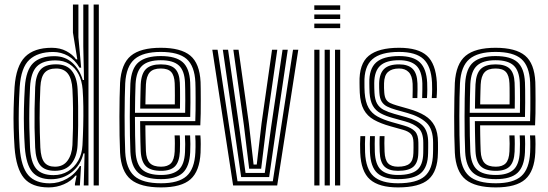

<svg xmlns="http://www.w3.org/2000/svg" viewBox="-20 -820 2423 849"><path d="M417 0H394.1V-800H417ZM371.2 0H350.3L354 -141.7L348.9 -141.8Q337.2 -90.5 297.9 -59Q258.7 -27.5 205.7 -27.5Q150.3 -27.5 123 -59.6Q95.6 -91.8 89.8 -167.8Q87 -210.3 86 -253.3Q84.9 -296.4 85.9 -341.5Q86.9 -386.7 89.9 -435.6Q95 -509.6 126.2 -540.6Q157.4 -571.6 220.8 -571.6Q267.2 -571.6 299.4 -542.9Q331.5 -514.2 346.1 -466.3H351.5L348.3 -614.7V-800H371.2ZM216.8 -45.6Q252.8 -45.6 280.8 -62.7Q308.8 -79.7 325.8 -109.6Q342.7 -139.4 344.7 -178.1Q347 -220.6 348 -264.4Q349.1 -308.3 348.5 -349.4Q347.9 -390.6 345.4 -424.5Q342.4 -462.8 327.4 -491.7Q312.5 -520.6 286.8 -536.8Q261.1 -553 225.5 -553Q169.9 -553 143.1 -526.3Q116.2 -499.5 112.8 -434.7Q110.3 -382.2 109.7 -338.7Q109 -295.1 109.9 -254Q110.8 -212.9 112.8 -167.6Q116.1 -102.2 140.2 -73.9Q164.3 -45.6 216.8 -45.6ZM222.7 -64.7Q178.5 -64.7 158.3 -88.7Q138.1 -112.7 135.5 -167.9Q133.5 -213.6 132.8 -255.2Q132.2 -296.8 132.9 -340.3Q133.6 -383.8 135.6 -434.6Q137.8 -486.3 158.3 -511Q178.9 -535.6 228.3 -535.6Q274.7 -535.6 297.6 -506.8Q320.5 -478 323.2 -425Q324.9 -391.4 325.5 -350.3Q326.1 -309.2 325.6 -265Q325 -220.9 323 -178.1Q320.5 -127.1 295.6 -95.9Q270.6 -64.7 222.7 -64.7ZM222.9 -82.9Q259.1 -82.9 278.4 -109.3Q297.8 -135.6 300.3 -178.3Q302 -211.6 302.7 -254.1Q303.4 -296.6 302.9 -341Q302.4 -385.5 300.3 -424.8Q297.8 -471.8 280 -494.5Q262.3 -517.1 228.4 -517.1Q193.9 -517.1 177.4 -498.4Q160.8 -479.7 158.5 -435.3Q155 -359.8 155.2 -297.7Q155.4 -235.7 158.4 -167.6Q160.7 -121.3 176.1 -102.1Q191.5 -82.9 222.9 -82.9ZM195.1 8.7Q120.4 8.7 85.9 -32.9Q51.4 -74.5 44.4 -167.4Q41.4 -212.5 40.3 -254.8Q39.2 -297.2 40.3 -341.2Q41.4 -385.2 44.4 -435.1Q51 -528.6 90.8 -568.6Q130.7 -608.7 208.6 -608.7Q245.8 -608.7 273.6 -593.8Q301.3 -579 316.3 -557.5H321.8L302.5 -676V-800H326.7V-655.5L338.9 -520.6L331.6 -520.7Q311.5 -556 280.7 -573.1Q249.8 -590.2 215.3 -590.2Q146.9 -590.2 109.9 -555.8Q73 -521.5 67.1 -435.3Q64.1 -385.1 63.2 -340.1Q62.3 -295.1 63.3 -252.7Q64.4 -210.3 67.1 -167.1Q73.6 -81.6 105 -45.5Q136.4 -9.4 200.1 -9.4Q240.2 -9.4 276.4 -30Q312.7 -50.5 333 -85.6H338.3L333.2 0H311.3L311.4 -7.6L318.7 -43.6H314Q294.8 -19.2 262.8 -5.3Q230.9 8.7 195.1 8.7Z M692.2 8.7Q601.1 8.7 558.3 -26.5Q515.5 -61.7 510.9 -144.9Q509.3 -178.7 508.7 -220.3Q508 -262 508.1 -305.1Q508.1 -348.3 508.9 -387Q509.7 -425.8 510.9 -453.5Q516 -537.8 558.5 -573.2Q601.1 -608.7 690.8 -608.7Q780 -608.7 821.5 -574.1Q863 -539.6 866.9 -457.3Q867.2 -449.6 867.5 -427.9Q867.7 -406.1 867.8 -377.2Q868 -348.3 867.5 -318.6Q867.1 -289 865.7 -265.7H622.8Q623 -243.6 623.3 -224Q623.5 -204.5 624.1 -186.8Q624.6 -169.1 625.2 -152.1Q627 -115 642.6 -99Q658.2 -82.9 692.2 -82.9Q721.6 -82.9 736.1 -98.2Q750.6 -113.5 752.5 -150.5Q753.2 -165.6 753.2 -184.9Q753.3 -204.2 752 -221.4H774.9Q776.2 -203.3 776.1 -183.3Q776 -163.4 775.4 -149.6Q773.1 -104.1 753.6 -84.3Q734.2 -64.6 692.2 -64.6Q646.5 -64.6 625.6 -84.7Q604.7 -104.8 602.3 -150.9Q601.5 -171.3 600.9 -193.4Q600.3 -215.5 600.1 -238.5Q599.8 -261.6 599.6 -284.3H843.6Q844.6 -308.7 844.8 -335.7Q845.1 -362.6 844.9 -387.3Q844.8 -412.1 844.6 -430.5Q844.3 -448.9 843.9 -456.2Q840.6 -528.2 805.1 -559.3Q769.5 -590.4 690.8 -590.4Q612.7 -590.4 575.4 -558.7Q538 -527 533.7 -451.8Q532.5 -426.9 531.8 -389Q531 -351.2 531 -307.8Q530.9 -264.5 531.6 -222.4Q532.2 -180.4 533.7 -147.2Q537.6 -74.2 574 -41.9Q610.3 -9.6 692.2 -9.6Q769.5 -9.6 804.9 -41.3Q840.4 -72.9 843.9 -146.3Q844.4 -156.7 844.6 -169.9Q844.8 -183.1 844.5 -196.6Q844.2 -210.2 843.2 -221.4H866.1Q867.6 -204.6 867.6 -183.3Q867.6 -162 866.9 -145.4Q862.9 -62.8 822.3 -27.1Q781.7 8.7 692.2 8.7ZM692.2 -27.9Q622.7 -27.9 591.3 -56.1Q559.9 -84.2 556.6 -148.1Q555.3 -178.9 554.6 -219.6Q553.9 -260.4 553.9 -303.5Q553.9 -346.6 554.6 -385.1Q555.3 -423.5 556.5 -449.8Q560.4 -518.2 593.2 -545.2Q626.1 -572.1 690.8 -572.1Q757.1 -572.1 787.6 -545.3Q818.1 -518.4 821 -455.7Q821.5 -446.9 821.8 -422.5Q822.1 -398 822.1 -366.1Q822 -334.2 821.1 -302.8H576.7Q576.7 -260.3 577.4 -220.1Q578.1 -179.9 579.4 -150.1Q582.4 -93.8 608.9 -70.1Q635.4 -46.3 692.2 -46.3Q743.4 -46.3 769.4 -68.7Q795.4 -91.1 798.1 -147.6Q798.9 -163 798.9 -183Q798.9 -203.1 797.7 -221.4H820.6Q821.8 -203.4 821.8 -183.4Q821.8 -163.4 821 -147Q818 -83.4 788.1 -55.6Q758.1 -27.9 692.2 -27.9ZM576.8 -321.3H798.7Q799.3 -348.9 799.3 -375.9Q799.2 -403 798.9 -424.2Q798.6 -445.4 798.1 -454.8Q795.9 -507.6 770.8 -530.6Q745.7 -553.7 690.8 -553.7Q635.6 -553.7 609.2 -529.9Q582.7 -506 579.4 -448.5Q578.3 -424.7 577.7 -390.6Q577.1 -356.4 576.8 -321.3ZM600 -339.8Q600.1 -353.8 600.5 -373.6Q600.8 -393.5 601.3 -413.4Q601.7 -433.4 602.3 -447.3Q605 -495.5 626.1 -515.4Q647.2 -535.4 690.8 -535.4Q733.7 -535.4 753.5 -516.5Q773.3 -497.6 775.2 -454.3Q775.7 -445.3 776 -426.9Q776.2 -408.6 776.2 -385.7Q776.2 -362.8 775.8 -339.8ZM623 -358.3H753Q753.3 -378.6 753.3 -398.1Q753.2 -417.6 753 -432.2Q752.8 -446.9 752.5 -452.3Q751 -486.2 737 -501.6Q723 -517.1 690.8 -517.1Q657.5 -517.1 642.3 -500.2Q627.2 -483.4 625.2 -446.4Q624.8 -431.9 624.3 -417.7Q623.8 -403.5 623.5 -388.9Q623.3 -374.3 623 -358.3Z M1010.8 0 918.8 -600H942.1L1030.2 -18.4H1186.3L1275.7 -600H1299L1205.7 0ZM1046.4 -36.9 1015.5 -254 965.3 -600H988.5L1037.6 -260.5L1065.7 -55.3H1150.8L1179.1 -259.9L1229.4 -600H1252.5L1201.2 -253L1170.2 -36.9ZM1081.8 -73.9 1058.4 -266.9 1011.8 -600H1034.8L1080.6 -273.8L1101.3 -92.3H1115.3L1136.5 -274.1L1182.9 -600H1206.1L1158.4 -267.5L1134.8 -73.9Z M1369.8 -776.3V-796.5H1484.3V-776.3ZM1369.8 -695.5V-715.7H1484.3V-695.5ZM1369.8 -735.9V-756.1H1484.3V-735.9ZM1461.4 0V-600H1484.3V0ZM1369.8 0V-600H1392.7V0ZM1415.6 0V-600H1438.5V0Z M1739.7 8.7Q1656 8.7 1616.1 -26.3Q1576.2 -61.3 1572.8 -145.4Q1572 -164.8 1572.2 -183.5Q1572.4 -202.2 1573.5 -218H1594.9Q1593.9 -204.3 1593.8 -184Q1593.7 -163.7 1594.3 -146.4Q1597.5 -71.7 1632 -40.6Q1666.6 -9.6 1739.7 -9.6Q1822.4 -9.6 1858.1 -40.7Q1893.8 -71.8 1894.7 -142.5Q1895.1 -152.4 1895.1 -159.3Q1895.2 -166.2 1895.1 -172.9Q1895.1 -179.7 1895.1 -189.1Q1895.1 -249.5 1865.7 -277.2Q1836.3 -304.9 1782 -320.2L1729.3 -335Q1707.5 -341.2 1691.9 -349Q1676.3 -356.8 1667.6 -371Q1658.9 -385.3 1657.5 -410.5Q1657 -421.8 1656.6 -431.2Q1656.1 -440.7 1656.5 -452.1Q1657.9 -495.1 1678.6 -515.2Q1699.3 -535.4 1744.8 -535.4Q1784.4 -535.4 1804.5 -515.7Q1824.5 -496 1826 -450.9Q1826.4 -440.4 1826.3 -424.2Q1826.2 -407.9 1825.4 -386.4H1804.2Q1804.9 -405 1804.9 -424.1Q1805 -443.1 1804.6 -449.8Q1802.8 -485.2 1787.2 -501.1Q1771.7 -517.1 1744.8 -517.1Q1712.9 -517.1 1695.9 -501.9Q1679 -486.8 1678.2 -452Q1677.8 -440.1 1678.1 -431.1Q1678.3 -422.2 1679.2 -410.6Q1680.7 -391.1 1687.1 -380.6Q1693.5 -370.1 1705.5 -364.4Q1717.5 -358.7 1735.2 -353.5L1787.1 -338.7Q1829.6 -326.6 1858.4 -309Q1887.3 -291.3 1902 -262.8Q1916.7 -234.2 1916.7 -189.1Q1916.7 -179.3 1916.8 -172.5Q1916.9 -165.6 1916.8 -158.8Q1916.7 -152.1 1916.4 -142.4Q1915.3 -62.7 1875.1 -27Q1834.8 8.7 1739.7 8.7ZM1739.7 -27.9Q1677.6 -27.9 1648.1 -55Q1618.6 -82.1 1615.9 -147.3Q1615.3 -163.5 1615.3 -183.8Q1615.3 -204.1 1616.2 -218H1637.6Q1636.7 -204.2 1636.9 -184Q1637 -163.8 1637.4 -148.2Q1639.7 -92.4 1664.1 -69.4Q1688.5 -46.3 1739.7 -46.3Q1798.4 -46.3 1824.5 -68.5Q1850.6 -90.8 1851.5 -142.9Q1851.8 -155.6 1851.8 -165.9Q1851.7 -176.3 1851.7 -189.1Q1851.7 -233.7 1830.9 -253.2Q1810.1 -272.6 1771.6 -283.2L1717.7 -298.1Q1685.3 -307 1663.1 -319Q1640.8 -331.1 1628.7 -352.3Q1616.6 -373.6 1614.1 -409.8Q1613.4 -421.7 1613.4 -432.2Q1613.3 -442.8 1613.1 -452.3Q1611.5 -515.2 1643.1 -543.7Q1674.7 -572.1 1744.8 -572.1Q1807.7 -572.1 1836.7 -544.1Q1865.8 -516.1 1868.9 -454.5Q1869.6 -444 1869.5 -424.1Q1869.4 -404.2 1868 -386.4H1846.7Q1847.3 -404.1 1847.6 -424.1Q1848 -444.1 1847.6 -451.5Q1845.6 -506.7 1820.3 -530.2Q1795 -553.7 1744.8 -553.7Q1687.9 -553.7 1661.7 -529.9Q1635.4 -506.1 1634.8 -452.7Q1634.6 -440.6 1635 -430.8Q1635.3 -421 1635.8 -410.5Q1637.3 -379.6 1647.5 -361.8Q1657.7 -344.1 1676.7 -334.2Q1695.8 -324.4 1723.5 -316.5L1776.7 -301.6Q1826.5 -287.9 1850 -263.6Q1873.4 -239.3 1873.4 -189.1Q1873.4 -178.3 1873.4 -167.4Q1873.5 -156.4 1873 -142.7Q1872.1 -81.6 1841.4 -54.7Q1810.8 -27.9 1739.7 -27.9ZM1739.7 -64.6Q1700 -64.6 1680.3 -83.4Q1660.7 -102.2 1659 -149Q1658.5 -163.7 1658.3 -183.4Q1658 -203.1 1659 -218H1680.3Q1679.4 -203.4 1679.6 -186.8Q1679.8 -170.3 1680.5 -149.7Q1681.8 -113.3 1695.9 -98.1Q1710.1 -82.9 1739.7 -82.9Q1775.3 -82.9 1791.3 -96.8Q1807.2 -110.6 1808 -143.1Q1808.5 -157.2 1808.5 -166.7Q1808.5 -176.2 1808.3 -189.1Q1808 -215.6 1796.9 -227.6Q1785.7 -239.5 1761.3 -246.3L1705.9 -261.8Q1662.4 -274 1633.1 -290.5Q1603.9 -307 1588.6 -335.2Q1573.2 -363.3 1570.8 -410.2Q1570.2 -423.6 1570.1 -433.1Q1569.9 -442.6 1569.8 -453.2Q1567.4 -537.7 1610.4 -573.2Q1653.5 -608.7 1744.8 -608.7Q1829.5 -608.7 1868.1 -573.4Q1906.7 -538.1 1911.7 -456.6Q1912.5 -444.6 1912.3 -424.8Q1912.1 -405 1910.5 -386.4H1889.2Q1890.8 -404.8 1890.9 -424.6Q1890.9 -444.5 1890.3 -455.5Q1886.5 -527.4 1852.5 -558.9Q1818.6 -590.4 1744.8 -590.4Q1663.5 -590.4 1626.5 -558Q1589.5 -525.7 1591.5 -452.4Q1591.6 -442.5 1591.6 -432.7Q1591.6 -422.9 1592.5 -410.3Q1595.7 -367.6 1609.9 -343.1Q1624 -318.6 1649.5 -304.7Q1674.9 -290.8 1711.8 -280.3L1766.5 -264.8Q1799.8 -255.4 1814.9 -239.3Q1830 -223.2 1830 -189.1Q1830 -179.7 1830.1 -173Q1830.1 -166.3 1830.1 -159.5Q1830 -152.7 1829.7 -142.7Q1828.9 -101.7 1808.4 -83.2Q1787.8 -64.6 1739.7 -64.6Z M2172.4 8.7Q2081.3 8.7 2038.5 -26.5Q1995.7 -61.7 1991.2 -144.9Q1989.6 -178.7 1988.9 -220.3Q1988.2 -262 1988.3 -305.1Q1988.4 -348.3 1989.2 -387Q1990 -425.8 1991.2 -453.5Q1996.2 -537.8 2038.8 -573.2Q2081.4 -608.7 2171.1 -608.7Q2260.3 -608.7 2301.8 -574.1Q2343.2 -539.6 2347.1 -457.3Q2347.5 -449.6 2347.7 -427.9Q2348 -406.1 2348.1 -377.2Q2348.2 -348.3 2347.8 -318.6Q2347.4 -289 2346 -265.7H2103Q2103.3 -243.6 2103.5 -224Q2103.8 -204.5 2104.3 -186.8Q2104.9 -169.1 2105.5 -152.1Q2107.3 -115 2122.9 -99Q2138.4 -82.9 2172.4 -82.9Q2201.8 -82.9 2216.4 -98.2Q2230.9 -113.5 2232.7 -150.5Q2233.4 -165.6 2233.5 -184.9Q2233.5 -204.2 2232.3 -221.4H2255.2Q2256.4 -203.3 2256.3 -183.3Q2256.2 -163.4 2255.6 -149.6Q2253.4 -104.1 2233.9 -84.3Q2214.4 -64.6 2172.4 -64.6Q2126.8 -64.6 2105.8 -84.7Q2084.9 -104.8 2082.6 -150.9Q2081.7 -171.3 2081.2 -193.4Q2080.6 -215.5 2080.3 -238.5Q2080.1 -261.6 2079.8 -284.3H2323.9Q2324.8 -308.7 2325.1 -335.7Q2325.3 -362.6 2325.2 -387.3Q2325.1 -412.1 2324.8 -430.5Q2324.6 -448.9 2324.2 -456.2Q2320.8 -528.2 2285.3 -559.3Q2249.8 -590.4 2171.1 -590.4Q2093 -590.4 2055.6 -558.7Q2018.2 -527 2014 -451.8Q2012.8 -426.9 2012 -389Q2011.3 -351.2 2011.2 -307.8Q2011.1 -264.5 2011.8 -222.4Q2012.5 -180.4 2014 -147.2Q2017.8 -74.2 2054.2 -41.9Q2090.6 -9.6 2172.4 -9.6Q2249.8 -9.6 2285.2 -41.3Q2320.6 -72.9 2324.2 -146.3Q2324.7 -156.7 2324.9 -169.9Q2325.1 -183.1 2324.8 -196.6Q2324.5 -210.2 2323.5 -221.4H2346.4Q2347.9 -204.6 2347.9 -183.3Q2347.9 -162 2347.1 -145.4Q2343.1 -62.8 2302.5 -27.1Q2261.9 8.7 2172.4 8.7ZM2172.4 -27.9Q2102.9 -27.9 2071.5 -56.1Q2040.2 -84.2 2036.9 -148.1Q2035.5 -178.9 2034.8 -219.6Q2034.1 -260.4 2034.2 -303.5Q2034.2 -346.6 2034.9 -385.1Q2035.5 -423.5 2036.8 -449.8Q2040.6 -518.2 2073.5 -545.2Q2106.3 -572.1 2171.1 -572.1Q2237.4 -572.1 2267.9 -545.3Q2298.4 -518.4 2301.3 -455.7Q2301.8 -446.9 2302.1 -422.5Q2302.4 -398 2302.3 -366.1Q2302.3 -334.2 2301.4 -302.8H2056.9Q2056.9 -260.3 2057.6 -220.1Q2058.3 -179.9 2059.7 -150.1Q2062.7 -93.8 2089.2 -70.1Q2115.6 -46.3 2172.4 -46.3Q2223.7 -46.3 2249.6 -68.7Q2275.6 -91.1 2278.4 -147.6Q2279.1 -163 2279.2 -183Q2279.2 -203.1 2277.9 -221.4H2300.8Q2302.1 -203.4 2302.1 -183.4Q2302 -163.4 2301.3 -147Q2298.3 -83.4 2268.3 -55.6Q2238.4 -27.9 2172.4 -27.9ZM2057.1 -321.3H2279Q2279.5 -348.9 2279.5 -375.9Q2279.5 -403 2279.2 -424.2Q2278.9 -445.4 2278.4 -454.8Q2276.1 -507.6 2251 -530.6Q2225.9 -553.7 2171.1 -553.7Q2115.9 -553.7 2089.4 -529.9Q2062.9 -506 2059.7 -448.5Q2058.6 -424.7 2058 -390.6Q2057.3 -356.4 2057.1 -321.3ZM2080.2 -339.8Q2080.4 -353.8 2080.7 -373.6Q2081 -393.5 2081.5 -413.4Q2082 -433.4 2082.6 -447.3Q2085.2 -495.5 2106.3 -515.4Q2127.4 -535.4 2171.1 -535.4Q2213.9 -535.4 2233.8 -516.5Q2253.6 -497.6 2255.5 -454.3Q2256 -445.3 2256.2 -426.9Q2256.4 -408.6 2256.5 -385.7Q2256.5 -362.8 2256.1 -339.8ZM2103.3 -358.3H2233.3Q2233.6 -378.6 2233.5 -398.1Q2233.4 -417.6 2233.3 -432.2Q2233.1 -446.9 2232.7 -452.3Q2231.2 -486.2 2217.2 -501.6Q2203.2 -517.1 2171.1 -517.1Q2137.7 -517.1 2122.6 -500.2Q2107.4 -483.4 2105.5 -446.4Q2105 -431.9 2104.5 -417.7Q2104 -403.5 2103.8 -388.9Q2103.5 -374.3 2103.3 -358.3Z"/></svg>

Font: Big Shoulders Inline Text Thin
Style: Regular
Weight: 100
Designer: Patric King
Foundry: XO Type Co
Version: Version 2.002